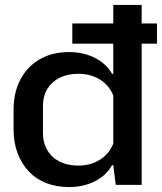

<svg xmlns="http://www.w3.org/2000/svg" viewBox="-20 -749 656 778"><path d="M260 9Q208 9 166.5 -7.5Q125 -24 96 -55Q67 -86 51 -129Q35 -172 35 -224V-304Q35 -374 62.5 -426.5Q90 -479 140.5 -508.5Q191 -538 260 -538Q318 -538 364.5 -514.5Q411 -491 434 -450H439V-729H554V0H449L439 -80H434Q411 -38 364.5 -14.5Q318 9 260 9ZM297 -78Q347 -78 384.5 -101.5Q422 -125 439 -167V-362Q422 -404 384.5 -427Q347 -450 297 -450Q254 -450 222 -434Q190 -418 172 -389Q154 -360 154 -318V-211Q154 -170 172 -140Q190 -110 222 -94Q254 -78 297 -78ZM273 -572V-654H616V-572Z"/></svg>

Font: Hubot Sans Medium
Style: Regular
Weight: 500
Designer: Deni Anggara
Foundry: GitHub, Inc., Subsidiary of Microsoft Corporation
Version: Version 2.000